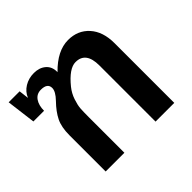

<svg xmlns="http://www.w3.org/2000/svg" viewBox="-139 -755 928 928"><g transform="rotate(-45 325.0 -291.0)"><path d="M421 -578Q487 -578 528 -532.5Q569 -487 569 -408V0H441V-384Q441 -477 371 -477Q327 -477 271 -408Q251 -383 241 -353Q231 -323 229.5 -302.5Q228 -282 228 -244V0H100V-247Q100 -303 117.5 -338.5Q135 -374 171 -411Q203 -444 203 -468Q203 -501 158 -501Q129 -501 113 -478Q97 -455 97 -418H24L5 -568H80L86 -517Q98 -547 126.5 -564.5Q155 -582 191 -582Q228 -582 251.5 -562Q275 -542 275 -507V-504Q347 -578 421 -578Z"/></g></svg>

Font: FiraGO Medium
Style: Regular
Weight: 500
Designer: bBox Type
Foundry: bBox Type GmbH
Version: Version 1.001;PS 001.001;hotconv 1.0.88;makeotf.lib2.5.64775